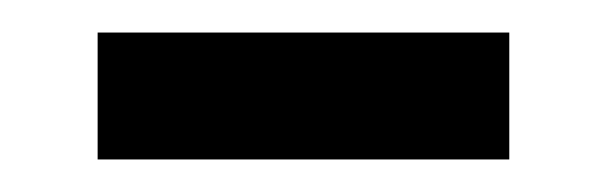

<svg xmlns="http://www.w3.org/2000/svg" viewBox="-20 -330 373 118"><path d="M40 -232V-310H293V-232Z"/></svg>

Font: Archivo SemiBold Light
Style: Regular
Weight: 300
Version: Version 2.001